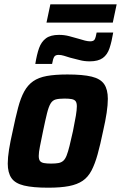

<svg xmlns="http://www.w3.org/2000/svg" viewBox="-20 -864 562 892"><path d="M204 8Q133 8 91.5 -2Q50 -12 33 -37Q16 -62 16 -104Q16 -132 22 -169.5Q28 -207 39 -255Q52 -318 64 -363.5Q76 -409 92.5 -439Q109 -469 134 -486.5Q159 -504 197.5 -511Q236 -518 293 -518Q365 -518 406 -508Q447 -498 464 -473Q481 -448 481 -405Q481 -377 475.5 -340Q470 -303 459 -255Q446 -192 433.5 -147Q421 -102 405 -71.5Q389 -41 364 -24Q339 -7 300.5 0.5Q262 8 204 8ZM217 -104Q238 -104 251.5 -106.5Q265 -109 274 -117Q283 -125 289.5 -141.5Q296 -158 303 -186Q310 -214 319 -255Q328 -299 332.5 -326.5Q337 -354 337 -370Q337 -386 331.5 -393.5Q326 -401 313.5 -403.5Q301 -406 280 -406Q254 -406 239 -402Q224 -398 215 -383Q206 -368 198.5 -338Q191 -308 180 -255Q171 -211 165.5 -183.5Q160 -156 160 -140Q160 -124 165.5 -116.5Q171 -109 184 -106.5Q197 -104 217 -104ZM144 -567Q151 -611 161.5 -640.5Q172 -670 193.5 -686Q215 -702 254 -702Q279 -702 301.5 -696Q324 -690 345 -684Q361 -679 374.5 -675.5Q388 -672 399 -672Q415 -672 420 -681Q425 -690 429 -713H506Q499 -671 489 -640.5Q479 -610 457.5 -594.5Q436 -579 397 -579Q371 -579 349.5 -585Q328 -591 306 -596Q290 -601 277 -605Q264 -609 252 -609Q237 -609 231.5 -599.5Q226 -590 222 -567ZM196 -759 214 -844H522L504 -759Z"/></svg>

Font: Saira SemiCondensed
Style: Bold Italic
Weight: 700
Width: 4
Italic angle: -12°
Designer: Hector Gatti with collaboration of the Omnibus-Type team
Foundry: Omnibus-Type
Version: Version 1.101